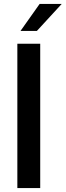

<svg xmlns="http://www.w3.org/2000/svg" viewBox="-20 -954 333 974"><path d="M68 0V-732H184V0ZM84 -797 181 -934H293L167 -797Z"/></svg>

Font: Exo
Style: DemiBold
Weight: 600
Designer: Natanael Gama
Version: Version 1.00